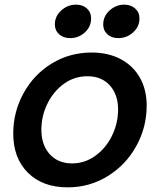

<svg xmlns="http://www.w3.org/2000/svg" viewBox="-20 -795 687 826"><path d="M37 -220Q37 -314 81.5 -394.5Q126 -475 203 -522Q280 -569 374 -569Q446 -569 499.5 -540.5Q553 -512 582 -460.5Q611 -409 611 -341Q611 -247 566 -166Q521 -85 443 -37Q365 11 271 11Q163 11 100 -52Q37 -115 37 -220ZM488 -324Q488 -388 452.5 -427.5Q417 -467 356 -467Q300 -467 255 -434.5Q210 -402 184 -349Q158 -296 158 -237Q158 -171 194 -131.5Q230 -92 290 -92Q345 -92 390.5 -125Q436 -158 462 -211.5Q488 -265 488 -324ZM216 -690Q216 -725 243.5 -750Q271 -775 307 -775Q336 -775 354 -758.5Q372 -742 372 -716Q372 -680 345 -655.5Q318 -631 282 -631Q253 -631 234.5 -647.5Q216 -664 216 -690ZM424 -690Q424 -725 451.5 -750Q479 -775 514 -775Q543 -775 561.5 -758.5Q580 -742 580 -716Q580 -680 552.5 -655.5Q525 -631 489 -631Q460 -631 442 -647.5Q424 -664 424 -690Z"/></svg>

Font: Open Sauce Two SemiBold Italic
Style: Regular
Weight: 600
Italic angle: -10°
Designer: Alfredo Marco Pradil
Foundry: Creative Sauce Fz LLC
Version: Version 1.477